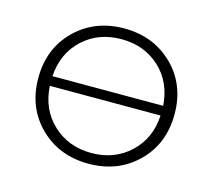

<svg xmlns="http://www.w3.org/2000/svg" viewBox="-82 -625 807 727"><g transform="rotate(15 321.5 -261.0)"><path d="M130 -451.5Q206 -526 321 -526Q436 -526 512 -451.5Q588 -377 588 -261Q588 -145 512 -70.5Q436 4 321 4Q206 4 130 -70.5Q54 -145 54 -261Q54 -377 130 -451.5ZM104 -281H538Q532 -372 471.5 -428Q411 -484 321 -484Q231 -484 170.5 -428Q110 -372 104 -281ZM538 -243H104Q109 -152 170 -95Q231 -38 321 -38Q411 -38 472 -95Q533 -152 538 -243Z"/></g></svg>

Font: mBank Light
Style: Regular
Weight: 300
Designer: Julieta Ulanovsky
Foundry: Julieta Ulanovsky
Version: Version 7.200;PS 007.200;hotconv 1.0.88;makeotf.lib2.5.64775